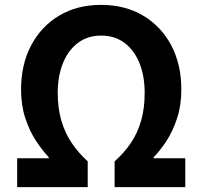

<svg xmlns="http://www.w3.org/2000/svg" viewBox="-20 -774 837 794"><path d="M51 0V-119.6H181.6V-123.6Q155.7 -151 129.1 -191.2Q102.5 -231.4 84.8 -285Q67.1 -338.6 67.1 -403.6Q67.1 -507.4 108.6 -586Q150 -664.5 224.3 -709.2Q298.6 -753.8 398.2 -753.8Q497.6 -753.8 572.3 -709.2Q647 -664.5 688.4 -586Q729.9 -507.4 729.9 -403.6Q729.9 -338.6 712.3 -285Q694.7 -231.4 668.5 -191.2Q642.3 -151 615.2 -123.6V-119.6H746.2V0H454V-106.8Q493.6 -141.7 521.5 -183.2Q549.4 -224.6 563.9 -275.9Q578.3 -327.1 578.3 -390Q578.3 -459.2 556.9 -512.6Q535.5 -566 495.3 -596.4Q455 -626.8 398.2 -626.8Q342.2 -626.8 302 -596.4Q261.7 -566 240.2 -512.6Q218.7 -459.2 218.7 -390Q218.7 -327.1 233.5 -275.9Q248.4 -224.6 276.3 -183.2Q304.2 -141.7 342.7 -106.8V0Z"/></svg>

Font: Noto Sans KR Thin
Style: Regular
Weight: 100
Designer: Ryoko NISHIZUKA 西塚涼子 (kana, bopomofo & ideographs); Paul D. Hunt (Latin, Greek & Cyrillic); Sandoll Communications 산돌커뮤니
Foundry: Adobe
Version: Version 2.004-H2;hotconv 1.0.118;makeotfexe 2.5.65603